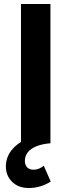

<svg xmlns="http://www.w3.org/2000/svg" viewBox="-20 -720 358 965"><path d="M85.5 0V-700H233.5V0ZM125 225Q72.5 225 41 194Q9.5 163 9.5 116Q10 71 37.2 36Q64.5 1 111.8 -21Q159 -43 220 -49L233.5 0Q192 3.5 163.5 15Q135 26.5 120.2 44.8Q105.5 63 105 88Q105 108 116 120.5Q127 133 149 133Q162.5 133 176 127.5Q189.5 122 200 113L235 192.5Q211 208 182.8 216.5Q154.5 225 125 225Z"/></svg>

Font: Geologica Cursive SemiBold
Style: Regular
Weight: 600
Designer: Sindre Bremnes, Frode Helland
Foundry: Monokrom Skriftforlag AS
Version: Version 1.010;gftools[0.9.28]